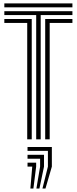

<svg xmlns="http://www.w3.org/2000/svg" viewBox="-20 -820 452 1130"><path d="M5.5 -777V-800H406.2V-777ZM193 0V-731.2H5.5V-754.2H406.2V-731.2H219.5V0ZM140.2 0V-685.2H5.5V-708.2H166.8V0ZM246 0V-708.2H406.2V-685.2H272.5V0ZM229.8 289.8 262 160.5V68H142V45H285.2V160.5L247.5 289.8ZM194.2 289.8 216 160.5V114.2H142V91.2H239V160.5L212 289.8ZM158.8 289.8 169.8 160.5H142V137.5H192.8V160.5L176.5 289.8Z"/></svg>

Font: Big Shoulders Inline Text ExtraBold
Style: Regular
Weight: 800
Designer: Patric King
Foundry: XO Type Co
Version: Version 1.000